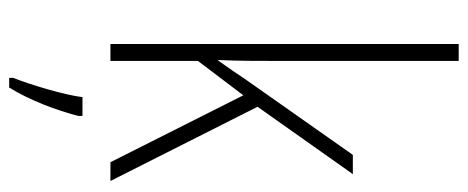

<svg xmlns="http://www.w3.org/2000/svg" viewBox="-321 -479 1021 419"><g transform="rotate(90 189.5 -269.5)"><path d="M113 -370V-760H76V0H113V-191L188 -290L334 0H375L213 -321L360 -529H318L152 -293C138 -272 128 -257 112 -235H111C113 -281 113 -322 113 -370ZM233 70V61H192C187 102 164 177 150 212V221H171C199 176 221 117 233 70Z"/></g></svg>

Font: Noto Sans Tamil Condensed ExtraLight
Style: Regular
Weight: 200
Width: 3
Designer: Jelle Bosma - Monotype Design Team
Foundry: Monotype Imaging Inc.
Version: Version 2.004